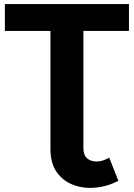

<svg xmlns="http://www.w3.org/2000/svg" viewBox="-20 -720 658 944"><path d="M562 169Q509 197 450.5 202.5Q392 208 341.5 189.5Q291 171 259.5 127Q228 83 228 12V-568H4V-700H614V-568H390V9Q390 43 409 59Q428 75 457.5 74Q487 73 517 55Z"/></svg>

Font: Montserrat
Style: Bold
Weight: 700
Designer: Julieta Ulanovsky
Foundry: Julieta Ulanovsky
Version: Version 9.000; ttfautohint (v1.8.4.7-5d5b)